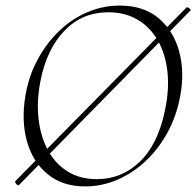

<svg xmlns="http://www.w3.org/2000/svg" viewBox="-20 -656 703 688"><path d="M48 7Q46 9 42 6.5Q38 4 35.5 -0.5Q33 -5 35 -7L648 -629Q650 -631 654 -629Q658 -627 661.5 -623.5Q665 -620 662 -618ZM285 12Q204 12 150.5 -32Q97 -76 76.5 -150Q56 -224 71 -313Q83 -384 115 -443Q147 -502 192.5 -545.5Q238 -589 293.5 -612.5Q349 -636 409 -636Q494 -636 547.5 -591.5Q601 -547 621.5 -473.5Q642 -400 626 -313Q613 -241 580.5 -181.5Q548 -122 501.5 -78.5Q455 -35 399.5 -11.5Q344 12 285 12ZM327 -14Q416 -14 481 -76.5Q546 -139 571 -260Q587 -335 580 -399Q573 -463 545.5 -511Q518 -559 473 -585.5Q428 -612 368 -612Q274 -612 210.5 -545.5Q147 -479 125 -366Q111 -295 118 -231.5Q125 -168 151 -119Q177 -70 221.5 -42Q266 -14 327 -14Z"/></svg>

Font: Cormorant Light
Style: Italic
Weight: 300
Italic angle: -10°
Designer: Christian Thalmann (Catharsis Fonts)
Foundry: Catharsis Fonts
Version: Version 4.000